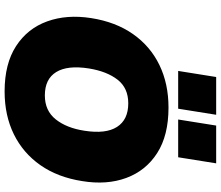

<svg xmlns="http://www.w3.org/2000/svg" viewBox="-84 -886 981 854"><g transform="rotate(90 407.0 -458.5)"><path d="M43 0ZM386 12Q263 12 184.5 -39Q106 -90 74.5 -177.5Q43 -265 60 -373Q77 -482 131 -559Q185 -636 268.5 -676.5Q352 -717 458 -717Q582 -717 660.5 -666.5Q739 -616 771 -529Q803 -442 785 -333Q768 -224 714 -147Q660 -70 576.5 -29Q493 12 386 12ZM404 -167Q472 -167 510.5 -215.5Q549 -264 561 -343Q576 -438 544 -488Q512 -538 439 -538Q371 -538 334 -490.5Q297 -443 284 -363Q269 -268 300 -217.5Q331 -167 404 -167ZM511 -760 538 -929H706L679 -760ZM295 -760 322 -929H490L463 -760Z"/></g></svg>

Font: Winston Black
Style: Italic
Weight: 900
Italic angle: -9°
Designer: Original fonts by Vernon Adams / Changes by Cristiano Sobral
Foundry: VOriginal fonts by Vernon Adams / Changes by Cristiano Sobral
Version: Version 2.503;July 17, 2020;FontCreator 13.0.0.2655 64-bit